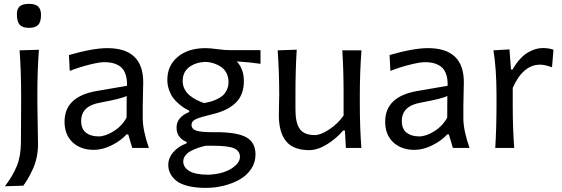

<svg xmlns="http://www.w3.org/2000/svg" viewBox="-20 -752 2858 976"><path d="M65.9 -680.2Q65.9 -707.5 80.6 -720Q95.2 -732.4 127.9 -732.4Q159.7 -732.4 174.1 -718.8Q188.5 -705.1 188.5 -675.8Q188.5 -640.6 174.1 -625.5Q159.7 -610.4 127 -610.4Q94.2 -610.4 80.1 -626.5Q65.9 -642.6 65.9 -680.2ZM98.6 191.9 4.9 194.8Q45.9 141.1 66.2 90.3Q86.4 39.6 86.4 -30.3L87.4 -219.2V-269Q87.4 -389.6 79.6 -496.1L177.7 -499Q169.9 -391.1 169.9 -269Q169.9 -202.1 171.6 -123.8Q173.3 -45.4 173.3 -19Q173.3 15.1 166.5 47.4Q159.7 79.6 147 107.2Q134.3 134.8 123.8 152.8Q113.3 170.9 98.6 191.9Z M457.5 9.8Q390.1 9.8 349.1 -28.6Q308.1 -66.9 308.1 -133.3Q308.1 -260.7 469.7 -289.1L625.5 -315.9Q626.5 -344.7 620.6 -366.2Q614.7 -387.7 604.2 -400.9Q593.8 -414.1 577.9 -422.1Q562 -430.2 545.4 -433.1Q528.8 -436 508.3 -436Q485.8 -436 435.3 -423.6Q384.8 -411.1 334.5 -391.6L330.6 -472.2Q451.7 -507.3 525.4 -507.3Q708 -507.3 708 -334Q708 -320.3 706.8 -277.1Q705.6 -233.9 705.6 -210.9V-151.4Q705.6 -89.4 736.8 0H652.3L631.8 -68.8H623.5Q594.2 -36.6 547.6 -13.4Q501 9.8 457.5 9.8ZM481.4 -58.6Q515.1 -58.6 557.4 -84.7Q599.6 -110.8 623.5 -154.3L624 -264.2Q598.6 -250.5 490.2 -230.5Q392.6 -213.9 392.6 -137.2Q392.6 -96.2 417 -77.4Q441.4 -58.6 481.4 -58.6Z M1149.9 -497.1H1304.2V-427.7Q1252 -435.5 1183.6 -439.9Q1219.7 -400.9 1219.7 -339.8Q1219.7 -269 1177.5 -228.8Q1135.3 -188.5 1057.6 -170.9Q998.5 -156.7 976.1 -146.5Q953.6 -136.2 953.6 -117.7Q953.6 -96.2 977.1 -88.1Q1000.5 -80.1 1057.6 -80.1H1079.1Q1184.6 -80.1 1231.7 -54.2Q1278.8 -28.3 1278.8 33.2Q1278.8 74.7 1255.9 108.2Q1232.9 141.6 1195.8 161.9Q1158.7 182.1 1115 192.6Q1071.3 203.1 1025.9 203.1Q973.1 203.1 934.3 193.1Q895.5 183.1 875 165.8Q854.5 148.4 845 128.7Q835.4 108.9 835.4 85.9Q835.4 67.4 842.5 50.8Q849.6 34.2 859.9 22.5Q870.1 10.7 883.5 0.7Q897 -9.3 908 -14.6Q918.9 -20 929.2 -23.9V-30.8Q911.1 -35.6 894.3 -54.2Q877.4 -72.8 877.4 -103Q877.4 -156.7 941.9 -182.6V-189Q929.2 -195.3 917.7 -202.4Q906.2 -209.5 889.2 -223.9Q872.1 -238.3 860.1 -254.4Q848.1 -270.5 839.4 -294.9Q830.6 -319.3 830.6 -346.2Q830.6 -418.5 883.5 -462.9Q936.5 -507.3 1024.9 -507.3Q1047.4 -507.3 1084.2 -502.2Q1121.1 -497.1 1149.9 -497.1ZM1018.1 -228Q1036.1 -231.4 1050.5 -235.4Q1064.9 -239.3 1083 -247.8Q1101.1 -256.3 1113 -267.1Q1125 -277.8 1133.3 -295.4Q1141.6 -313 1141.6 -335Q1141.6 -360.8 1131.1 -380.9Q1120.6 -400.9 1103.3 -412.4Q1085.9 -423.8 1066.2 -430.2Q1046.4 -436.5 1024.9 -437.5Q974.6 -435.5 941.7 -410.9Q908.7 -386.2 908.7 -339.8Q908.7 -317.4 918.7 -298.3Q928.7 -279.3 945.6 -265.9Q962.4 -252.4 980.2 -243.4Q998 -234.4 1018.1 -228ZM1060.1 -11.2H1025.9Q1005.9 -6.8 988 -0.7Q970.2 5.4 951.9 14.6Q933.6 23.9 922.6 38.1Q911.6 52.2 911.6 68.8Q911.6 98.1 941.2 116.7Q970.7 135.3 1036.1 136.2Q1109.4 133.8 1154.5 106Q1199.7 78.1 1199.7 45.4Q1199.7 15.1 1169.9 2Q1140.1 -11.2 1060.1 -11.2Z M1551.3 11.2Q1472.2 11.2 1434.8 -33.4Q1397.5 -78.1 1397.5 -167Q1397.5 -189.9 1398.4 -223.4Q1399.4 -256.8 1399.4 -271.5Q1399.4 -378.9 1391.6 -496.1L1488.3 -499.5Q1481.9 -393.1 1481.9 -279.8V-193.4Q1481.9 -127.4 1503.9 -96.4Q1525.9 -65.4 1580.1 -65.4Q1610.8 -65.4 1654.3 -94.5Q1697.8 -123.5 1726.6 -164.6V-279.8Q1726.6 -390.1 1720.2 -496.1H1817.4Q1809.1 -382.8 1809.1 -271.5V-219.2Q1809.1 -107.4 1816.9 0H1738.3L1733.4 -88.4H1724.1Q1691.4 -49.3 1643.3 -19Q1595.2 11.2 1551.3 11.2Z M2087.4 9.8Q2020 9.8 1979 -28.6Q1938 -66.9 1938 -133.3Q1938 -260.7 2099.6 -289.1L2255.4 -315.9Q2256.3 -344.7 2250.5 -366.2Q2244.6 -387.7 2234.1 -400.9Q2223.6 -414.1 2207.8 -422.1Q2191.9 -430.2 2175.3 -433.1Q2158.7 -436 2138.2 -436Q2115.7 -436 2065.2 -423.6Q2014.6 -411.1 1964.4 -391.6L1960.4 -472.2Q2081.5 -507.3 2155.3 -507.3Q2337.9 -507.3 2337.9 -334Q2337.9 -320.3 2336.7 -277.1Q2335.4 -233.9 2335.4 -210.9V-151.4Q2335.4 -89.4 2366.7 0H2282.2L2261.7 -68.8H2253.4Q2224.1 -36.6 2177.5 -13.4Q2130.9 9.8 2087.4 9.8ZM2111.3 -58.6Q2145 -58.6 2187.3 -84.7Q2229.5 -110.8 2253.4 -154.3L2253.9 -264.2Q2228.5 -250.5 2120.1 -230.5Q2022.5 -213.9 2022.5 -137.2Q2022.5 -96.2 2046.9 -77.4Q2071.3 -58.6 2111.3 -58.6Z M2593.8 0H2497.6Q2503.9 -106.4 2503.9 -219.2V-269Q2503.9 -401.9 2488.3 -496.1L2569.8 -501L2577.6 -398.4H2585.4Q2603 -429.7 2623.8 -452.1Q2644.5 -474.6 2665 -486.1Q2685.5 -497.6 2703.6 -502.7Q2721.7 -507.8 2739.3 -507.8Q2769 -507.8 2793.5 -499.5L2786.1 -410.2Q2749 -423.3 2725.6 -423.3Q2638.7 -423.3 2586.4 -305.2V-215.3Q2586.4 -100.6 2593.8 0Z"/></svg>

Font: Commissioner Flair
Style: Regular
Weight: 400
Designer: Kostas Bartsokas
Foundry: Kostas Bartsokas
Version: Version 1.000